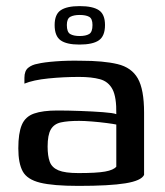

<svg xmlns="http://www.w3.org/2000/svg" viewBox="-20 -603 539 629"><path d="M237 6Q154 6 111.5 -4.5Q69 -15 54.5 -41.5Q40 -68 40 -117Q40 -167 51.5 -194Q63 -221 91.5 -231Q120 -241 168 -241Q202 -241 243 -239.5Q284 -238 317.5 -235.5Q351 -233 361 -229Q362 -285 348.5 -310.5Q335 -336 307.5 -343.5Q280 -351 239 -351Q188 -351 138.5 -346Q89 -341 60 -329V-348Q60 -371 72.5 -381Q85 -391 103 -394Q123 -399 162.5 -402Q202 -405 245 -404Q319 -404 365 -393Q411 -382 431.5 -346Q452 -310 452 -234V-30Q443 -11 391 -2.5Q339 6 237 6ZM237 -36Q297 -36 324.5 -41Q352 -46 361 -57V-195Q352 -197 329 -200Q306 -203 281 -205Q256 -207 239 -207Q202 -207 179.5 -202Q157 -197 146.5 -179Q136 -161 136 -123Q136 -92 143 -73Q150 -54 171.5 -45Q193 -36 237 -36ZM240 -457Q198 -457 178.5 -471Q159 -485 159 -521Q159 -556 179 -569.5Q199 -583 241 -583Q284 -583 304 -569.5Q324 -556 324 -521Q324 -485 304 -471Q284 -457 240 -457ZM241 -485Q261 -485 272 -491.5Q283 -498 283 -521Q283 -542 272 -548Q261 -554 241 -554Q222 -554 210.5 -548Q199 -542 199 -521Q199 -498 210 -491.5Q221 -485 241 -485Z"/></svg>

Font: Genos Medium
Style: Regular
Weight: 500
Designer: Robert E. Leuschke
Foundry: Robert E. Leuschke
Version: Version 1.010; ttfautohint (v1.8.3)